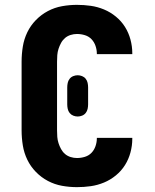

<svg xmlns="http://www.w3.org/2000/svg" viewBox="-20 -763 640 791"><path d="M297 8Q266 8 235.5 2.5Q205 -3 177.5 -17.5Q150 -32 128 -54.5Q106 -77 92.5 -105Q79 -133 74 -164Q69 -195 69 -226V-509Q69 -540 74 -571Q79 -602 92.5 -630Q106 -658 128 -680.5Q150 -703 177.5 -717.5Q205 -732 235.5 -737.5Q266 -743 297 -743Q326 -743 354 -739Q382 -735 408.5 -724Q435 -713 457.5 -694.5Q480 -676 495 -652Q510 -628 517.5 -600Q525 -572 525 -544V-540H379V-542Q379 -558 373.5 -574Q368 -590 357 -601.5Q346 -613 330 -618Q314 -623 297 -623Q284 -623 271 -619Q258 -615 248 -606.5Q238 -598 231.5 -586Q225 -574 221 -561.5Q217 -549 216 -536Q215 -523 215 -509V-226Q215 -212 216 -199Q217 -186 221 -173.5Q225 -161 231.5 -149Q238 -137 248 -128.5Q258 -120 271 -116Q284 -112 297 -112Q314 -112 330 -117Q346 -122 357 -133.5Q368 -145 373.5 -161Q379 -177 379 -193V-195H525V-191Q525 -163 517.5 -135Q510 -107 495 -83Q480 -59 457.5 -40.5Q435 -22 408.5 -11Q382 0 354 4Q326 8 297 8ZM300 -283Q291 -283 282 -286.5Q273 -290 267 -297.5Q261 -305 259 -314.5Q257 -324 257 -333V-403Q257 -412 259 -421.5Q261 -431 267 -438.5Q273 -446 282 -449.5Q291 -453 300 -453Q309 -453 318 -449.5Q327 -446 333 -438.5Q339 -431 341 -421.5Q343 -412 343 -403V-333Q343 -324 341 -314.5Q339 -305 333 -297.5Q327 -290 318 -286.5Q309 -283 300 -283Z"/></svg>

Font: Iosevka Heavy Extended
Style: Regular
Weight: 900
Width: 7
Monospace: yes
Designer: Belleve Invis
Foundry: Belleve Invis
Version: Version 32.5.0; ttfautohint (v1.8.4)